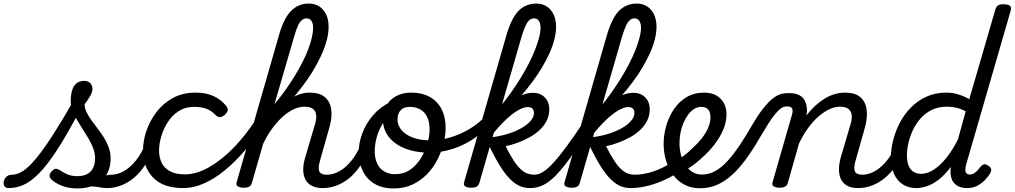

<svg xmlns="http://www.w3.org/2000/svg" viewBox="-189 -1039 5696 1078"><path d="M-139 17Q-158 17 -164.5 5.5Q-171 -6 -168 -20.5Q-165 -35 -153 -46.5Q-141 -58 -122 -58Q-91 -58 -57.5 -80.5Q-24 -103 17.5 -154Q59 -205 112.5 -288.5Q166 -372 235 -493L285 -469Q215 -333 158.5 -240Q102 -147 53 -90.5Q4 -34 -42 -8.5Q-88 17 -139 17ZM245 19Q195 19 157 3.5Q119 -12 99 -32Q89 -42 89 -53Q89 -64 103 -79Q114 -91 124 -91.5Q134 -92 148 -83Q164 -71 188.5 -60.5Q213 -50 244 -50Q295 -50 320 -76.5Q345 -103 345 -150Q345 -176 335.5 -203Q326 -230 310 -257.5Q294 -285 276.5 -312Q259 -339 243 -366Q227 -393 217.5 -419Q208 -445 208 -470Q208 -527 227 -556Q246 -585 284 -585Q307 -585 318.5 -571.5Q330 -558 330 -540Q330 -523 319 -503Q308 -483 286 -453Q286 -432 296.5 -410Q307 -388 323.5 -365Q340 -342 359 -317.5Q378 -293 394.5 -266.5Q411 -240 421.5 -211Q432 -182 432 -150Q432 -69 380.5 -25Q329 19 245 19ZM414 17Q394 17 372.5 13Q351 9 325.5 7.5Q300 6 266 13L297 -17Q327 -30 353 -39Q379 -48 400.5 -53Q422 -58 436 -58Q445 -58 447.5 -46.5Q450 -35 446 -20.5Q442 -6 433.5 5.5Q425 17 414 17Z M412 17Q398 17 392 5.5Q386 -6 388.5 -20.5Q391 -35 402.5 -46.5Q414 -58 435 -58Q461 -58 487.5 -69Q514 -80 538.5 -101Q563 -122 584.5 -152Q606 -182 622 -219Q627 -234 639.5 -234.5Q652 -235 661.5 -225.5Q671 -216 667 -202Q650 -150 623.5 -109.5Q597 -69 563.5 -41Q530 -13 491.5 2Q453 17 412 17Z M840 17Q727 17 670.5 -42Q614 -101 614 -196Q614 -249 633.5 -305.5Q653 -362 690 -410.5Q727 -459 782 -489Q837 -519 908 -519Q965 -519 1006.5 -501Q1048 -483 1079 -447Q1093 -429 1089 -417Q1085 -405 1073 -394Q1060 -383 1047 -381.5Q1034 -380 1020 -394Q1000 -416 972.5 -427.5Q945 -439 900 -439Q852 -439 815 -415.5Q778 -392 753.5 -354Q729 -316 716.5 -273.5Q704 -231 704 -192Q704 -157 718 -126.5Q732 -96 764.5 -78Q797 -60 849 -60Q863 -60 868.5 -48.5Q874 -37 872.5 -21.5Q871 -6 862.5 5.5Q854 17 840 17Z M840 17Q826 17 820 5.5Q814 -6 815.5 -21.5Q817 -37 825.5 -48.5Q834 -60 849 -60Q914 -60 984.5 -100Q1055 -140 1123 -210Q1191 -280 1247 -367Q1257 -383 1269.5 -378.5Q1282 -374 1288.5 -360Q1295 -346 1286 -332Q1239 -256 1184.5 -192.5Q1130 -129 1072.5 -82Q1015 -35 956 -9Q897 17 840 17Z M1623 17Q1587 17 1562.5 4.5Q1538 -8 1526 -31Q1514 -54 1513.5 -84Q1513 -114 1523 -150L1580 -343Q1589 -373 1586 -395Q1583 -417 1567 -428.5Q1551 -440 1520 -440Q1489 -440 1456.5 -424Q1424 -408 1392.5 -378.5Q1361 -349 1332.5 -308Q1304 -267 1281 -216L1271 -285Q1308 -344 1342.5 -388Q1377 -432 1411 -461Q1445 -490 1479.5 -504.5Q1514 -519 1550 -519Q1606 -519 1635.5 -493.5Q1665 -468 1671 -422.5Q1677 -377 1658 -315L1609 -142Q1595 -95 1604 -76.5Q1613 -58 1646 -58Q1660 -58 1666 -46.5Q1672 -35 1670 -20.5Q1668 -6 1656 5.5Q1644 17 1623 17ZM1178 15Q1161 15 1147.5 8Q1134 1 1140 -17L1379 -847Q1405 -937 1445.5 -978Q1486 -1019 1545 -1019Q1579 -1019 1603.5 -1003Q1628 -987 1642 -958Q1656 -929 1656 -889Q1656 -858 1648 -823Q1640 -788 1624.5 -751Q1609 -714 1587.5 -674.5Q1566 -635 1538 -594.5Q1510 -554 1476 -512.5Q1442 -471 1403.5 -429.5Q1365 -388 1322 -348L1225 -11Q1221 2 1211 8.5Q1201 15 1178 15ZM1352 -454Q1383 -491 1411 -530Q1439 -569 1463 -608Q1487 -647 1507 -685.5Q1527 -724 1540.5 -759.5Q1554 -795 1561.5 -826.5Q1569 -858 1569 -884Q1569 -900 1564.5 -912Q1560 -924 1552 -930Q1544 -936 1532 -936Q1519 -936 1507 -927Q1495 -918 1484.5 -896Q1474 -874 1463 -835Z M1623 17Q1609 17 1603 5.5Q1597 -6 1599.5 -20.5Q1602 -35 1613.5 -46.5Q1625 -58 1646 -58Q1672 -58 1698.5 -69Q1725 -80 1749.5 -101Q1774 -122 1795.5 -152Q1817 -182 1833 -219Q1838 -234 1850.5 -234.5Q1863 -235 1872.5 -225.5Q1882 -216 1878 -202Q1861 -150 1834.5 -109.5Q1808 -69 1774.5 -41Q1741 -13 1702.5 2Q1664 17 1623 17Z M2021 19Q1958 19 1914 -7Q1870 -33 1847.5 -79.5Q1825 -126 1825 -184Q1825 -237 1845.5 -291.5Q1866 -346 1905.5 -392Q1945 -438 2003 -466Q2061 -494 2136 -494Q2153 -494 2156 -483Q2159 -472 2152.5 -461Q2146 -450 2133 -450Q2090 -450 2055 -433.5Q2020 -417 1994 -389.5Q1968 -362 1950 -328Q1932 -294 1923.5 -258Q1915 -222 1915 -190Q1915 -149 1929 -120Q1943 -91 1969 -76Q1995 -61 2030 -61Q2077 -61 2113 -85.5Q2149 -110 2173 -149Q2197 -188 2210 -231.5Q2223 -275 2223 -313Q2223 -354 2209.5 -382Q2196 -410 2170.5 -424.5Q2145 -439 2111 -439Q2092 -439 2084 -451Q2076 -463 2077.5 -479Q2079 -495 2089.5 -507Q2100 -519 2119 -519Q2181 -519 2224.5 -494.5Q2268 -470 2290.5 -425.5Q2313 -381 2313 -322Q2313 -281 2301.5 -234.5Q2290 -188 2267 -143Q2244 -98 2209 -61.5Q2174 -25 2127 -3Q2080 19 2021 19Z M2219 -182Q2162 -182 2114.5 -195.5Q2067 -209 2032.5 -233.5Q1998 -258 1979.5 -292Q1961 -326 1961 -366Q1961 -402 1973 -431Q1985 -460 2007 -479.5Q2029 -499 2057.5 -509Q2086 -519 2119 -519Q2138 -519 2146 -507Q2154 -495 2152 -479Q2150 -463 2140 -451Q2130 -439 2111 -439Q2079 -439 2061 -420.5Q2043 -402 2043 -368Q2043 -343 2056.5 -321Q2070 -299 2094.5 -283.5Q2119 -268 2152.5 -259.5Q2186 -251 2227 -251Q2268 -251 2309.5 -260Q2351 -269 2391.5 -286.5Q2432 -304 2467.5 -328Q2503 -352 2531 -381Q2544 -395 2555.5 -391Q2567 -387 2569.5 -372.5Q2572 -358 2558 -339Q2529 -304 2491 -275Q2453 -246 2408.5 -225Q2364 -204 2316 -193Q2268 -182 2219 -182Z M2455 15Q2438 15 2424.5 8Q2411 1 2417 -17L2656 -847Q2674 -907 2697 -945Q2720 -983 2751.5 -1001Q2783 -1019 2822 -1019Q2856 -1019 2880.5 -1003Q2905 -987 2919 -958Q2933 -929 2933 -889Q2933 -856 2924 -819.5Q2915 -783 2897.5 -743.5Q2880 -704 2855.5 -662.5Q2831 -621 2799.5 -578.5Q2768 -536 2730 -493.5Q2692 -451 2649 -409.5Q2606 -368 2558 -328L2554 -366Q2587 -400 2618 -438Q2649 -476 2678 -516.5Q2707 -557 2732.5 -598.5Q2758 -640 2779 -680.5Q2800 -721 2814.5 -758Q2829 -795 2837.5 -827Q2846 -859 2846 -884Q2846 -900 2841.5 -912Q2837 -924 2829 -930Q2821 -936 2809 -936Q2796 -936 2784.5 -927Q2773 -918 2762.5 -896Q2752 -874 2740 -835L2502 -11Q2498 2 2488 8.5Q2478 15 2455 15ZM2787 17Q2758 17 2732 6.5Q2706 -4 2679 -29.5Q2652 -55 2623 -100Q2594 -145 2560 -215H2550L2567 -268Q2614 -273 2657.5 -286Q2701 -299 2735.5 -318Q2770 -337 2789.5 -359.5Q2809 -382 2809 -405Q2809 -421 2800 -429.5Q2791 -438 2775 -438Q2750 -438 2716.5 -418Q2683 -398 2645.5 -361.5Q2608 -325 2569 -276L2570 -339Q2602 -393 2640.5 -433Q2679 -473 2721 -495.5Q2763 -518 2803 -518Q2844 -518 2869.5 -492.5Q2895 -467 2895 -425Q2895 -391 2881 -362.5Q2867 -334 2843 -311Q2819 -288 2787.5 -270Q2756 -252 2721 -239Q2686 -226 2650 -218Q2675 -168 2695.5 -137Q2716 -106 2735 -88.5Q2754 -71 2772.5 -64.5Q2791 -58 2810 -58Q2824 -58 2829 -46.5Q2834 -35 2831 -20.5Q2828 -6 2817 5.5Q2806 17 2787 17Z M2788 17Q2769 17 2763.5 5.5Q2758 -6 2762.5 -20.5Q2767 -35 2779.5 -46.5Q2792 -58 2811 -58Q2834 -58 2860 -74Q2886 -90 2918.5 -125.5Q2951 -161 2992.5 -217.5Q3034 -274 3087 -353Q3098 -369 3110 -365Q3122 -361 3127 -346Q3132 -331 3121 -313Q3060 -218 3014 -154.5Q2968 -91 2930.5 -53Q2893 -15 2859 1Q2825 17 2788 17Z M3019 15Q3002 15 2988.5 8Q2975 1 2981 -17L3220 -847Q3238 -907 3261 -945Q3284 -983 3315.5 -1001Q3347 -1019 3386 -1019Q3420 -1019 3444.5 -1003Q3469 -987 3483 -958Q3497 -929 3497 -889Q3497 -856 3488 -819.5Q3479 -783 3461.5 -743.5Q3444 -704 3419.5 -662.5Q3395 -621 3363.5 -578.5Q3332 -536 3294 -493.5Q3256 -451 3213 -409.5Q3170 -368 3122 -328L3118 -366Q3151 -400 3182 -438Q3213 -476 3242 -516.5Q3271 -557 3296.5 -598.5Q3322 -640 3343 -680.5Q3364 -721 3378.5 -758Q3393 -795 3401.5 -827Q3410 -859 3410 -884Q3410 -900 3405.5 -912Q3401 -924 3393 -930Q3385 -936 3373 -936Q3360 -936 3348.5 -927Q3337 -918 3326.5 -896Q3316 -874 3304 -835L3066 -11Q3062 2 3052 8.5Q3042 15 3019 15ZM3351 17Q3322 17 3296 6.5Q3270 -4 3243 -29.5Q3216 -55 3187 -100Q3158 -145 3124 -215H3114L3131 -268Q3178 -273 3221.5 -286Q3265 -299 3299.5 -318Q3334 -337 3353.5 -359.5Q3373 -382 3373 -405Q3373 -421 3364 -429.5Q3355 -438 3339 -438Q3314 -438 3280.5 -418Q3247 -398 3209.5 -361.5Q3172 -325 3133 -276L3134 -339Q3166 -393 3204.5 -433Q3243 -473 3285 -495.5Q3327 -518 3367 -518Q3408 -518 3433.5 -492.5Q3459 -467 3459 -425Q3459 -391 3445 -362.5Q3431 -334 3407 -311Q3383 -288 3351.5 -270Q3320 -252 3285 -239Q3250 -226 3214 -218Q3239 -168 3259.5 -137Q3280 -106 3299 -88.5Q3318 -71 3336.5 -64.5Q3355 -58 3374 -58Q3388 -58 3393 -46.5Q3398 -35 3395 -20.5Q3392 -6 3381 5.5Q3370 17 3351 17Z M3352 17Q3333 17 3327.5 5.5Q3322 -6 3326.5 -20.5Q3331 -35 3343.5 -46.5Q3356 -58 3375 -58Q3423 -58 3478 -76Q3533 -94 3585 -129Q3597 -136 3607 -130.5Q3617 -125 3623 -113.5Q3629 -102 3628.5 -89.5Q3628 -77 3618 -70Q3570 -40 3523 -20.5Q3476 -1 3432.5 8Q3389 17 3352 17Z M3584 -121Q3617 -139 3646 -161Q3675 -183 3699 -207Q3728 -233 3751 -262Q3774 -291 3787 -321.5Q3800 -352 3800 -379Q3800 -410 3787 -424.5Q3774 -439 3747 -439Q3733 -439 3726.5 -451Q3720 -463 3721.5 -479Q3723 -495 3733.5 -507Q3744 -519 3764 -519Q3805 -519 3833 -503Q3861 -487 3875.5 -459.5Q3890 -432 3890 -397Q3890 -354 3872 -311.5Q3854 -269 3823 -228.5Q3792 -188 3752 -153Q3723 -125 3688 -101.5Q3653 -78 3616 -58Z M3741 18Q3701 18 3668.5 4.5Q3636 -9 3612 -32.5Q3588 -56 3571 -88Q3554 -120 3545.5 -156.5Q3537 -193 3537 -232Q3537 -283 3552 -334Q3567 -385 3595.5 -427Q3624 -469 3666.5 -494Q3709 -519 3765 -519Q3775 -519 3779 -507Q3783 -495 3780 -479Q3777 -463 3768.5 -451Q3760 -439 3748 -439Q3727 -439 3708 -427Q3689 -415 3674 -394.5Q3659 -374 3648 -348Q3637 -322 3631.5 -293Q3626 -264 3626 -235Q3626 -202 3634 -170.5Q3642 -139 3658 -114Q3674 -89 3697.5 -74Q3721 -59 3753 -59Q3792 -59 3827.5 -79Q3863 -99 3896.5 -136Q3930 -173 3965 -225Q4000 -277 4037 -342Q4069 -396 4096 -430Q4123 -464 4146 -483Q4169 -502 4190 -509Q4211 -516 4233 -516Q4247 -516 4252.5 -504.5Q4258 -493 4256.5 -478.5Q4255 -464 4246.5 -452.5Q4238 -441 4223 -441Q4210 -441 4195 -430Q4180 -419 4162 -397Q4144 -375 4124 -343.5Q4104 -312 4080 -271Q4037 -196 3996 -141Q3955 -86 3914.5 -51Q3874 -16 3831.5 1Q3789 18 3741 18Z M4630 17Q4593 17 4569 4.5Q4545 -8 4533.5 -31Q4522 -54 4521.5 -84Q4521 -114 4530 -150L4587 -343Q4596 -373 4592.5 -395Q4589 -417 4573 -428.5Q4557 -440 4527 -440Q4497 -440 4466 -425Q4435 -410 4404.5 -383Q4374 -356 4346.5 -318Q4319 -280 4297 -233L4234 -11Q4230 2 4219.5 8.5Q4209 15 4186 15Q4170 15 4156.5 8Q4143 1 4149 -17L4258 -396Q4264 -418 4258.5 -429.5Q4253 -441 4235 -441Q4221 -441 4214.5 -452.5Q4208 -464 4209 -478.5Q4210 -493 4219 -504.5Q4228 -516 4244 -516Q4272 -516 4291.5 -508Q4311 -500 4322 -485.5Q4333 -471 4338 -451Q4343 -431 4342 -409L4338 -390Q4362 -421 4387.5 -444.5Q4413 -468 4440.5 -485Q4468 -502 4497.5 -510.5Q4527 -519 4556 -519Q4612 -519 4641.5 -493.5Q4671 -468 4677 -422.5Q4683 -377 4665 -315L4616 -142Q4602 -95 4611 -76.5Q4620 -58 4653 -58Q4667 -58 4673 -46.5Q4679 -35 4676.5 -20.5Q4674 -6 4662.5 5.5Q4651 17 4630 17Z M4629 17Q4615 17 4609 5.5Q4603 -6 4605.5 -20.5Q4608 -35 4619.5 -46.5Q4631 -58 4652 -58Q4678 -58 4704.5 -69Q4731 -80 4755.5 -101Q4780 -122 4801.5 -152Q4823 -182 4839 -219Q4844 -234 4856.5 -234.5Q4869 -235 4878.5 -225.5Q4888 -216 4884 -202Q4867 -150 4840.5 -109.5Q4814 -69 4780.5 -41Q4747 -13 4708.5 2Q4670 17 4629 17Z M4956 17Q4912 17 4880 -3.5Q4848 -24 4830.5 -62.5Q4813 -101 4813 -155Q4813 -201 4825.5 -251Q4838 -301 4862.5 -348.5Q4887 -396 4924.5 -434.5Q4962 -473 5012 -496Q5062 -519 5126 -519Q5159 -519 5191.5 -509Q5224 -499 5253 -482L5399 -984Q5405 -1003 5414.5 -1009Q5424 -1015 5443 -1015Q5473 -1015 5482 -1006Q5491 -997 5485 -977L5236 -117Q5228 -88 5233 -73.5Q5238 -59 5255 -59Q5268 -59 5279 -65.5Q5290 -72 5300 -83Q5310 -94 5318 -105Q5325 -113 5334.5 -116Q5344 -119 5359 -109Q5375 -99 5376 -88.5Q5377 -78 5371 -67Q5359 -46 5339.5 -26.5Q5320 -7 5295.5 5Q5271 17 5241 17Q5207 17 5185 3.5Q5163 -10 5154 -35Q5145 -60 5149 -95Q5150 -98 5150 -99.5Q5150 -101 5150 -102Q5116 -57 5081.5 -30.5Q5047 -4 5015 6.5Q4983 17 4956 17ZM4903 -165Q4903 -133 4912 -110Q4921 -87 4939 -75Q4957 -63 4983 -63Q5017 -63 5052.5 -85.5Q5088 -108 5123 -151Q5158 -194 5189 -255L5233 -414Q5204 -429 5178.5 -434.5Q5153 -440 5127 -440Q5079 -440 5042.5 -422Q5006 -404 4979.5 -374Q4953 -344 4936 -307.5Q4919 -271 4911 -234Q4903 -197 4903 -165Z"/></svg>

Font: Playwrite TZ
Style: Regular
Weight: 400
Designer: Veronika Burian, José Scaglione
Foundry: TypeTogether
Version: Version 1.002